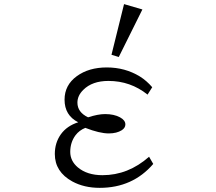

<svg xmlns="http://www.w3.org/2000/svg" viewBox="-20 -885 1040 925"><path d="M517.1 -621.1 577.6 -865.2 666 -839.4 552.2 -610.4ZM698.2 -129.9 718.3 -95.2Q619.1 20 460.4 20Q385.3 20 328.6 -10.7Q244.1 -57.1 244.1 -143.1Q244.1 -197.3 273.4 -238.3Q302.7 -278.8 356.9 -295.9Q291 -329.1 291 -404.8Q291 -475.1 350.1 -518.1Q407.7 -560.1 494.6 -560.1Q582.5 -560.1 653.8 -516.6Q686 -496.6 713.4 -464.8L690.9 -429.2Q608.4 -495.1 502.4 -495.1Q424.3 -495.1 381.3 -452.1Q353 -424.3 353 -390.6Q353 -344.2 404.3 -319.8Q452.1 -335.4 486.3 -335.4Q529.3 -335.4 558.1 -319.8Q584 -305.7 584 -285.6Q584 -269 566.9 -257.8Q542.5 -242.2 503.9 -242.2Q460 -242.2 391.1 -269Q361.8 -257.3 343.8 -233.4Q318.4 -199.2 318.4 -153.3Q318.4 -109.4 355 -78.6Q399.9 -41 473.6 -41Q597.7 -41 698.2 -129.9Z"/></svg>

Font: BIZ UDMincho
Style: Regular
Weight: 400
Monospace: yes
Designer: TypeBank Co., Ltd.
Foundry: Morisawa Inc.
Version: Version 1.06